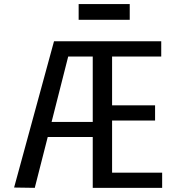

<svg xmlns="http://www.w3.org/2000/svg" viewBox="-20 -905 863 925"><path d="M761.2 -73.2V0H426.8V-245.1H210L147.5 0L47.9 -1.5L240.2 -706.1H756.8V-632.8H520V-397.5H727.1V-324.2H520V-73.2ZM426.8 -632.8H308.6L228.5 -317.4H426.8ZM358.9 -885.3H605V-809.6H358.9Z"/></svg>

Font: Monda
Style: Regular
Weight: 400
Designer: Vernon Adams
Foundry: Vernon Adams
Version: Version 2.100; ttfautohint (v1.8.3)